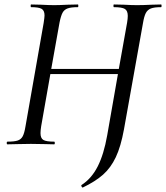

<svg xmlns="http://www.w3.org/2000/svg" viewBox="-20 -645 742 858"><path d="M222 -12Q225 -12 225 -6Q225 0 222 0Q197 0 182 -1L118 -2L57 -1Q41 0 13 0Q10 0 10 -6Q10 -12 13 -12Q44 -12 59 -17Q74 -22 81.5 -36Q89 -50 94 -81L175 -542Q179 -568 179 -576Q179 -598 166 -605.5Q153 -613 119 -613Q117 -613 117 -619Q117 -625 119 -625L162 -624Q200 -622 222 -622Q244 -622 284 -624L328 -625Q330 -625 330 -619Q330 -613 328 -613Q298 -613 282.5 -607.5Q267 -602 259.5 -588Q252 -574 246 -544L209 -337H511L548 -544Q551 -562 551 -574Q551 -597 538 -605Q525 -613 489 -613Q487 -613 487 -619Q487 -625 489 -625L533 -624Q569 -622 592 -622Q620 -622 660 -624L700 -625Q702 -625 702 -619Q702 -613 700 -613Q669 -613 654 -607Q639 -601 631.5 -586.5Q624 -572 619 -542L534 -67Q520 10 497.5 57.5Q475 105 440.5 135.5Q406 166 350 193H349Q347 193 344.5 188.5Q342 184 344 182Q389 153 416.5 99Q444 45 459 -40L507 -314H205L164 -81Q161 -62 161 -50Q161 -27 174 -19.5Q187 -12 222 -12Z"/></svg>

Font: CormorantInfant-MediumItalic
Style: Italic
Weight: 500
Italic angle: -10°
Designer: Christian Thalmann (Catharsis Fonts)
Foundry: Catharsis Fonts
Version: Version 3.303